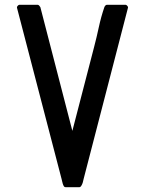

<svg xmlns="http://www.w3.org/2000/svg" viewBox="-20 -798 607 804"><path d="M138 -778Q141 -778 144.5 -774Q148 -770 149 -768L283 -250Q306 -338 328.5 -425.5Q351 -513 374 -601Q385 -643 394 -685Q403 -727 417 -768Q418 -771 421 -774.5Q424 -778 428 -778H506Q509 -778 513 -773.5Q517 -769 516 -766L330 -48Q329 -45 328 -39.5Q327 -34 324.5 -28Q322 -22 319 -18Q316 -14 312 -14H255Q250 -14 247.5 -18Q245 -22 243 -28Q241 -34 240 -39.5Q239 -45 238 -48L51 -766Q50 -769 54 -773.5Q58 -778 61 -778Z"/></svg>

Font: Kanalisirung
Style: Regular
Weight: 500
Designer: Peter Wiegel
Foundry: Peter Wiegel
Version: 1.000